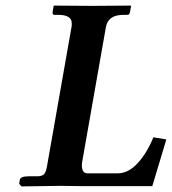

<svg xmlns="http://www.w3.org/2000/svg" viewBox="-20 -666 615 687"><path d="M235.8 -568.8Q236.8 -572.8 236.8 -582Q236.8 -612.8 189 -612.8H174.8Q168 -612.8 168 -621.1L171.9 -645L173.8 -646Q271 -645 311 -645Q311 -645 446.8 -646L449.2 -645L444.8 -621.1Q442.9 -613.3 436 -612.8H420.9Q366.7 -612.8 358.9 -568.8L274.9 -91.8Q272.9 -79.6 272.9 -75.2Q272.9 -46.4 292 -45.9H401.9Q439 -45.9 472.4 -82Q505.9 -118.2 528.8 -174.8L575.2 -167L524.9 0H273.9L196.8 -1L57.1 1L48.8 -7.8L50.8 -22.9Q53.7 -35.2 83 -35.2H112.8Q130.9 -35.2 137.9 -43Q145 -50.8 148.9 -75.2Z"/></svg>

Font: Linux Libertine
Style: Semibold Italic
Weight: 600
Italic angle: -11.5°
Designer: Philipp H. Poll
Foundry: Philipp H. Poll
Version: Version 5.1.2 ; ttfautohint (v0.9)